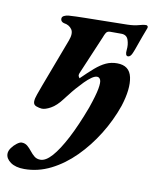

<svg xmlns="http://www.w3.org/2000/svg" viewBox="-150 -495 703 849"><g transform="rotate(10 202.0 -70.0)"><path d="M16.5 290Q-22.6 290 -45.2 273.9Q-67.8 257.7 -67.8 236.1Q-67.8 223.2 -58 209.5Q-48.2 195.9 -35.4 186.3Q-22.6 176.7 -14.5 176.7Q0.8 176.7 11.5 185.6Q22.2 194.6 31.8 206.9Q41.3 219.1 52.3 228.1Q63.2 237.1 79.8 237.1Q103.8 237.1 131.3 206.2Q158.8 175.3 189.8 116.3Q220.7 57.3 252.4 -27.4Q272.7 -86.2 278.1 -116.2Q283.5 -146.2 278.6 -157Q273.7 -167.8 263.3 -167.8Q253.2 -167.8 239.1 -158Q225 -148.1 209.5 -132.4Q194.1 -116.7 179.2 -99.7Q164.3 -82.7 152.8 -67.3Q148.3 -61.7 144 -56.3Q139.7 -51 136.1 -46Q110.8 -12.3 86.2 1.1Q61.6 14.5 46.5 13.6Q34.6 12.8 21.4 7.9Q8.2 3 8.2 -11.7Q8.2 -24.9 15.5 -44.6Q22.8 -64.2 30.7 -86.5L112.7 -304.1Q125.5 -338 113.7 -355.2Q101.9 -372.3 78.1 -375.7Q72.4 -376.7 67.6 -381.3Q62.8 -386 63 -394.3Q63.3 -401.9 72 -406.6Q80.8 -411.2 93.1 -412.2Q122.1 -414.2 164.7 -414.8Q207.3 -415.4 257.2 -416.3Q307.1 -417.2 355.7 -418Q386.3 -418.9 405.2 -424.6Q424 -430.4 438.4 -430.4Q441 -430.4 444 -427.1Q447 -423.8 445 -418Q438.6 -400.9 429.5 -376.9Q420.4 -352.9 413.7 -332.8Q408.1 -315.7 400.5 -298Q392.8 -280.3 382 -280.3Q368.7 -280.3 371.7 -307.6Q374.5 -330.9 367.3 -352.3Q360 -373.7 335.6 -373.7H285.7Q272.5 -373.7 267 -364.1Q261.4 -354.4 258.2 -344.8L184.3 -170.8Q180.3 -160.9 183 -155.5Q185.8 -150.1 187.8 -147.5Q219.9 -179.1 244 -199.9Q268.2 -220.7 290.9 -231.2Q313.7 -241.7 340.5 -241.7Q396.2 -241.7 407.1 -191Q418 -140.2 392.3 -59.8Q368.6 8.5 329.9 71Q291.2 133.5 241.8 183.1Q192.4 232.6 135.3 261.3Q78.1 290 16.5 290Z"/></g></svg>

Font: EB Garamond
Style: Italic
Weight: 400
Italic angle: -17.2°
Designer: Georg Duffner and Octavio Pardo
Foundry: Georg Duffner
Version: Version 1.001